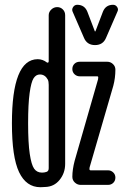

<svg xmlns="http://www.w3.org/2000/svg" viewBox="-20 -780 540 810"><path d="M457 -759.8Q467.8 -759.8 474.1 -750.5Q480.5 -741.2 475.6 -731.4L427.7 -621.1Q415 -589.8 380.9 -589.8Q346.7 -589.8 334 -621.1L286.1 -731.4Q282.2 -741.2 288.6 -750.5Q294.9 -759.8 305.7 -759.8Q336.9 -759.8 348.6 -730.5L379.9 -648.4Q379.9 -647.5 380.9 -647.5Q382.8 -647.5 382.8 -648.4L414.1 -730.5Q425.8 -759.8 457 -759.8ZM294.9 -101.6 393.6 -445.3Q394.5 -448.2 394.5 -454.1Q394.5 -458 390.6 -458H316.4Q303.7 -458 294.4 -466.8Q285.2 -475.6 285.2 -488.8Q285.2 -502 293.9 -510.7Q302.7 -519.5 316.4 -519.5H432.6Q446.3 -519.5 456.5 -509.8Q466.8 -500 466.8 -486.3Q466.8 -451.2 458 -418L358.4 -75.2Q357.4 -72.3 357.4 -66.9Q357.4 -61.5 362.3 -61.5H435.5Q448.2 -61.5 457.5 -52.7Q466.8 -43.9 466.8 -30.8Q466.8 -17.6 458 -8.8Q449.2 0 435.5 0H320.3Q306.6 0 295.9 -9.8Q285.2 -19.5 285.2 -34.2Q285.2 -64.5 294.9 -101.6ZM148.4 -465.8Q131.8 -465.8 121.6 -449.7Q111.3 -433.6 105 -387.2Q98.6 -340.8 98.6 -259.8Q98.6 -176.8 105.5 -130.9Q112.3 -85 124 -68.4Q135.7 -51.8 157.2 -51.8Q167 -51.8 175.8 -54.7Q185.5 -57.6 185.5 -70.3V-421.9Q185.5 -436.5 181.6 -444.3Q169.9 -465.8 148.4 -465.8ZM150.4 9.8Q90.8 9.8 60.5 -53.7Q30.3 -117.2 30.3 -259.8Q30.3 -529.3 138.7 -530.3Q160.2 -530.3 177.7 -516.6Q180.7 -514.6 183.1 -516.1Q185.5 -517.6 185.5 -521.5V-715.8Q185.5 -729.5 196.3 -739.7Q207 -750 221.2 -750Q235.4 -750 245.1 -740.2Q254.9 -730.5 254.9 -715.8V-88.9Q254.9 -49.8 231.4 -21Q208 7.8 170.9 8.8Q168 8.8 161.1 9.3Q154.3 9.8 150.4 9.8Z"/></svg>

Font: Rounded-X Mgen+ 1mn regular
Style: Regular
Weight: 400
Designer: [Source Han Sans]
Ryoko NISHIZUKA  (kana & ideographs); Paul D. Hunt (Latin, Greek & Cyrillic); Wenlong ZHANG  (bopomofo
Version: Version 1.059.20150602